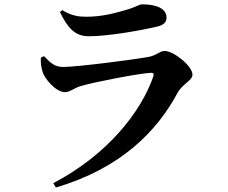

<svg xmlns="http://www.w3.org/2000/svg" viewBox="-20 -796 1040 875"><path d="M223 38.6 234.4 58.5C529.7 -28 695.8 -197.8 789.1 -372.9C811.2 -413.5 857.1 -429.1 857.1 -455.6C857.1 -495.5 771.4 -563.8 730.1 -563.8C707.8 -563.8 693.7 -543.3 657 -536.6C580.6 -522.8 327.6 -490.8 267.4 -490.8C229 -490.8 209.6 -509.7 180.6 -540.2L166.2 -533.2C165.1 -509.1 167.2 -490.8 174.2 -468C183.7 -437.3 234.2 -376.1 276 -376.1C298.5 -376.1 317.3 -394.5 346.9 -403.5C410.3 -422.3 613.4 -461.5 667.4 -464.2C678.5 -464.8 683 -460.2 678.7 -447.5C622.4 -285.2 469.3 -90.3 223 38.6ZM385 -630.8C470.9 -630.8 616.3 -656 696.1 -674.8C728.1 -682.3 738.9 -695.8 738.9 -715.9C738.9 -755.8 695.5 -776.3 628.2 -776.3C613.7 -776.3 599.5 -762.9 548.9 -749.2C506.6 -737.4 448.2 -719.7 373.6 -719.7C340.2 -719.7 305 -723.7 263.7 -749.8L253.2 -740.7C288.9 -667.9 321.7 -630.8 385 -630.8Z"/></svg>

Font: Source Han Serif TW VF
Style: Regular
Weight: 250
Designer: Ryoko NISHIZUKA 西塚涼子 (kana & ideographs); Frank Grießhammer (Latin, Greek & Cyrillic); Wenlong ZHANG 张文龙 (bopomofo); San
Foundry: Adobe
Version: Version 2.002;hotconv 1.1.0;makeotfexe 2.6.0